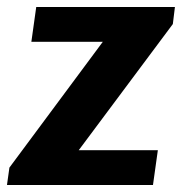

<svg xmlns="http://www.w3.org/2000/svg" viewBox="-20 -531 526 551"><path d="M482 -511 476 -462 206 -100H433L419 0H0L7 -50L275 -411H70L84 -511Z"/></svg>

Font: Chivo
Style: Bold Italic
Weight: 700
Italic angle: -8.05°
Designer: Hector Gatti
Foundry: Omnibus-Type
Version: Version 1.007